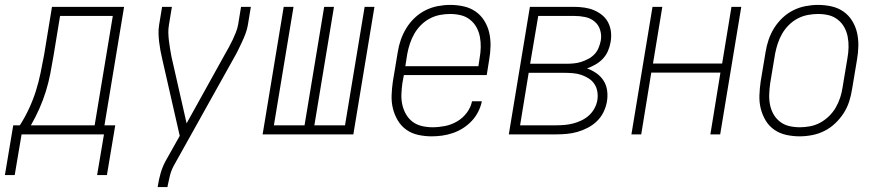

<svg xmlns="http://www.w3.org/2000/svg" viewBox="-62 -548 3582 783"><path d="M-42 166 -8 -37H19Q40 -70 56.5 -105.5Q73 -141 84.5 -177.5Q96 -214 103.5 -251Q111 -288 118 -325L150 -520H444L364 -37H408L374 166H334L362 0H26L-2 166ZM64 -37H324L398 -483H183L156 -319Q150 -283 143 -247Q136 -211 125 -175.5Q114 -140 98.5 -105Q83 -70 64 -37Z M581 215 582 208Q586 183 593 158.5Q600 134 612 111L671 6L599 -310Q595 -327 592 -343.5Q589 -360 587 -377Q585 -394 584.5 -411.5Q584 -429 587 -447L599 -520H639L627 -447Q624 -430 624.5 -413.5Q625 -397 627 -381Q629 -365 631.5 -349.5Q634 -334 637 -318L699 -45L856 -328Q864 -342 872 -356.5Q880 -371 887 -386Q894 -401 900 -416Q906 -431 909 -447L921 -520H961L949 -447Q946 -429 939.5 -411.5Q933 -394 925 -377Q917 -360 909 -343.5Q901 -327 891 -310L646 129Q636 148 631 168Q626 188 622 208L621 215Z M1009 0 1095 -520H1135L1055 -37H1180L1260 -520H1300L1220 -37H1345L1425 -520H1465L1379 0Z M1698 8Q1670 8 1643 2Q1616 -4 1595 -19Q1574 -34 1560.5 -56.5Q1547 -79 1540.5 -105Q1534 -131 1535 -159Q1536 -187 1540 -215L1560 -335Q1564 -361 1572.5 -385.5Q1581 -410 1595 -433Q1609 -456 1629 -475Q1649 -494 1673 -506Q1697 -518 1723 -523Q1749 -528 1774 -528Q1802 -528 1829 -522Q1856 -516 1877.5 -501Q1899 -486 1913 -463.5Q1927 -441 1933 -415Q1939 -389 1938.5 -361Q1938 -333 1933 -305L1923 -242H1585L1579 -209Q1576 -187 1575 -165Q1574 -143 1578.5 -122Q1583 -101 1593.5 -82.5Q1604 -64 1620.5 -51.5Q1637 -39 1658.5 -34Q1680 -29 1702 -29Q1727 -29 1752.5 -34Q1778 -39 1801.5 -52.5Q1825 -66 1841.5 -88Q1858 -110 1863 -135H1903Q1899 -114 1888.5 -93Q1878 -72 1862 -55Q1846 -38 1826.5 -25.5Q1807 -13 1785 -5.5Q1763 2 1741.5 5Q1720 8 1698 8ZM1591 -278H1889L1894 -311Q1898 -333 1898.5 -355Q1899 -377 1895 -398Q1891 -419 1881 -437Q1871 -455 1854.5 -468Q1838 -481 1817 -486Q1796 -491 1774 -491Q1753 -491 1732 -487Q1711 -483 1691 -472.5Q1671 -462 1655 -446Q1639 -430 1628 -411Q1617 -392 1610 -371Q1603 -350 1599 -329Z M2207 0H2013L2099 -520H2280Q2301 -520 2321.5 -517Q2342 -514 2360 -506.5Q2378 -499 2393.5 -486.5Q2409 -474 2418 -456.5Q2427 -439 2429.5 -418.5Q2432 -398 2428 -376Q2425 -358 2417.5 -340.5Q2410 -323 2397 -309Q2384 -295 2366.5 -285Q2349 -275 2332 -269Q2352 -262 2370 -249.5Q2388 -237 2399.5 -219Q2411 -201 2414 -178.5Q2417 -156 2413 -133Q2409 -111 2399 -90.5Q2389 -70 2372.5 -54Q2356 -38 2335 -27Q2314 -16 2292.5 -10Q2271 -4 2249.5 -2Q2228 0 2207 0ZM2100 -288H2249Q2263 -288 2278.5 -289.5Q2294 -291 2308 -295.5Q2322 -300 2336.5 -307.5Q2351 -315 2362 -326.5Q2373 -338 2379 -352.5Q2385 -367 2388 -382Q2392 -404 2385.5 -425.5Q2379 -447 2362.5 -460.5Q2346 -474 2324.5 -478.5Q2303 -483 2280 -483H2133ZM2059 -37H2207Q2224 -37 2241 -38.5Q2258 -40 2275.5 -44.5Q2293 -49 2309.5 -57Q2326 -65 2339.5 -77Q2353 -89 2362 -105.5Q2371 -122 2374 -139Q2377 -157 2374 -174.5Q2371 -192 2362 -205.5Q2353 -219 2339 -228Q2325 -237 2309 -242.5Q2293 -248 2275 -249.5Q2257 -251 2240 -251H2094Z M2513 0 2599 -520H2639L2601 -289H2883L2921 -520H2961L2875 0H2835L2876 -252H2594L2553 0Z M3199 8Q3171 8 3144 2Q3117 -4 3095.5 -19Q3074 -34 3060.5 -56.5Q3047 -79 3040.5 -105Q3034 -131 3035 -159Q3036 -187 3040 -215L3060 -335Q3064 -361 3072.5 -386Q3081 -411 3095 -433.5Q3109 -456 3129 -475Q3149 -494 3173 -506Q3197 -518 3223 -523Q3249 -528 3274 -528Q3302 -528 3329 -522Q3356 -516 3377.5 -501Q3399 -486 3413 -463.5Q3427 -441 3433 -415Q3439 -389 3438.5 -361Q3438 -333 3433 -305L3413 -185Q3409 -159 3401 -134Q3393 -109 3378.5 -86.5Q3364 -64 3344 -45Q3324 -26 3300 -14Q3276 -2 3250 3Q3224 8 3199 8ZM3200 -29Q3220 -29 3241.5 -33Q3263 -37 3282.5 -47.5Q3302 -58 3318.5 -74Q3335 -90 3346 -109Q3357 -128 3364 -149Q3371 -170 3374 -191L3394 -311Q3398 -333 3398.5 -355Q3399 -377 3395 -398Q3391 -419 3381 -437Q3371 -455 3354.5 -468Q3338 -481 3317.5 -486Q3297 -491 3274 -491Q3254 -491 3232.5 -487Q3211 -483 3191 -472.5Q3171 -462 3155 -446Q3139 -430 3128 -411Q3117 -392 3110 -371Q3103 -350 3099 -329L3079 -209Q3076 -187 3075 -165Q3074 -143 3078 -122Q3082 -101 3092 -83Q3102 -65 3118.5 -52Q3135 -39 3156 -34Q3177 -29 3200 -29Z"/></svg>

Font: Iosevka Term Curly XLt Obl
Style: Regular
Weight: 200
Italic angle: -9°
Designer: Belleve Invis
Foundry: Belleve Invis
Version: Version 32.3.0